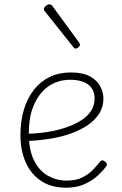

<svg xmlns="http://www.w3.org/2000/svg" viewBox="-20 -856 566 893"><path d="M288 17Q217 17 169.5 -15.5Q122 -48 98.5 -103.5Q75 -159 75 -228Q75 -294 91.5 -347.5Q108 -401 138.5 -439.5Q169 -478 212 -498.5Q255 -519 309 -519Q365 -519 398 -501Q431 -483 446 -455Q461 -427 461 -398Q461 -360 442.5 -329.5Q424 -299 391 -276Q358 -253 313.5 -236.5Q269 -220 217 -211.5Q165 -203 108 -200L109 -234Q154 -235 199.5 -242Q245 -249 285 -262.5Q325 -276 355.5 -295Q386 -314 403 -339.5Q420 -365 420 -398Q420 -440 390.5 -462.5Q361 -485 305 -485Q269 -485 235 -471Q201 -457 174 -426.5Q147 -396 130.5 -349.5Q114 -303 114 -236Q114 -157 139 -108.5Q164 -60 204 -38Q244 -16 290 -16Q334 -16 363.5 -31Q393 -46 413 -67Q433 -88 447 -106Q452 -111 457 -110Q462 -109 468 -105Q473 -101 476 -95.5Q479 -90 475 -84Q462 -65 436.5 -41Q411 -17 374 0Q337 17 288 17ZM333 -630Q330 -630 327 -631Q324 -632 322 -636L188 -804Q186 -807 185 -809Q184 -811 184 -814Q184 -819 188.5 -824Q193 -829 199 -832.5Q205 -836 210 -836Q217 -836 223 -829L348 -658Q350 -655 351 -652.5Q352 -650 352 -648Q352 -642 345 -636Q338 -630 333 -630Z"/></svg>

Font: Playwrite NG Modern Thin
Style: Regular
Weight: 250
Designer: Veronika Burian, José Scaglione
Foundry: TypeTogether
Version: Version 1.002